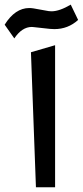

<svg xmlns="http://www.w3.org/2000/svg" viewBox="-43 -809 356 827"><path d="M111.8 -2.4H194.3V-614.3L90.3 -584ZM18.6 -643.6C40.5 -676.3 65.9 -692.9 93.8 -692.9C96.2 -692.9 98.1 -692.9 100.6 -692.4L171.9 -684.6C178.2 -684.1 184.6 -683.6 190.9 -683.6C230.5 -683.6 264.6 -696.8 293.5 -723.1L261.7 -789.1C229.5 -770 201.7 -760.3 178.7 -760.3C174.3 -760.3 170.4 -760.7 166.5 -761.2L101.1 -772.9C94.7 -773.9 88.9 -774.4 83 -774.4C42.5 -774.4 6.8 -750.5 -22.9 -702.6Z"/></svg>

Font: Samim Medium
Style: Regular
Weight: 500
Foundry: DejaVu fonts team - Redesigned by Saber Rastikerdar
Version: Version 4.0.5